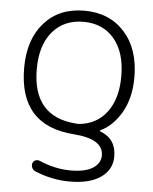

<svg xmlns="http://www.w3.org/2000/svg" viewBox="-53 -601 672 842"><g transform="rotate(5 282.5 -180.0)"><path d="M300.8 -58.6Q379.9 -64.5 425.3 -124Q470.7 -183.6 470.7 -283.2Q470.7 -387.7 420.9 -447.3Q371.1 -506.8 285.2 -506.8Q199.2 -506.8 148.9 -447.3Q98.6 -387.7 98.6 -283.2Q98.6 -74.2 288.1 -59.6Q291 -59.6 294.9 -59.1Q298.8 -58.6 300.8 -58.6ZM528.3 -283.2Q528.3 -190.4 489.3 -125Q452.1 -63.5 400.4 -40Q398.4 -39.1 398.4 -37.1Q398.4 -35.2 400.4 -34.2Q470.7 -7.8 470.7 70.3Q470.7 127.9 421.9 162.1Q373 196.3 285.2 196.3Q207 196.3 131.8 165Q122.1 161.1 117.2 151.4Q112.3 141.6 115.2 130.9Q118.2 121.1 127.4 117.2Q136.7 113.3 146.5 117.2Q215.8 147.5 285.2 147.5Q349.6 147.5 382.8 126Q416 104.5 416 70.3Q416 -2 287.1 -11.7Q43 -28.3 43 -283.2Q43 -408.2 108.4 -481.9Q173.8 -555.7 284.7 -555.7Q395.5 -555.7 461.9 -481.9Q528.3 -408.2 528.3 -283.2Z"/></g></svg>

Font: Gen Jyuu Gothic Light
Style: Regular
Weight: 200
Designer: [Source Han Sans]
Ryoko NISHIZUKA  (kana & ideographs); Paul D. Hunt (Latin, Greek & Cyrillic); Wenlong ZHANG  (bopomofo
Version: Version 1.002.20150607